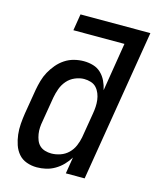

<svg xmlns="http://www.w3.org/2000/svg" viewBox="-112 -812 727 897"><g transform="rotate(15 251.5 -363.5)"><path d="M152 8Q126 8 102.5 -0.5Q79 -9 63.5 -27Q48 -45 40 -68.5Q32 -92 29 -117.5Q26 -143 28 -169Q30 -195 34 -221L54 -341Q58 -363 64.5 -386Q71 -409 82.5 -430Q94 -451 110 -470Q126 -489 146.5 -502.5Q167 -516 190.5 -522Q214 -528 237 -528Q261 -528 283 -521.5Q305 -515 321 -499.5Q337 -484 346.5 -464Q356 -444 361 -421L399 -655H152L165 -735H503L382 0H291L304 -80Q292 -60 275.5 -43Q259 -26 238.5 -14Q218 -2 196 3Q174 8 152 8ZM201 -72Q222 -72 244 -79.5Q266 -87 282.5 -103Q299 -119 308 -140Q317 -161 321 -182L341 -302Q344 -319 345 -336Q346 -353 344 -369Q342 -385 336 -400Q330 -415 319.5 -426.5Q309 -438 293 -443Q277 -448 260 -448Q239 -448 216.5 -438.5Q194 -429 178.5 -411Q163 -393 155 -371Q147 -349 143 -327L123 -207Q120 -192 119 -176Q118 -160 120.5 -144.5Q123 -129 128.5 -115Q134 -101 144.5 -91Q155 -81 170 -76.5Q185 -72 201 -72Z"/></g></svg>

Font: Iosevka SS04 Medium Oblique
Style: Regular
Weight: 500
Italic angle: -9°
Monospace: yes
Designer: Belleve Invis
Foundry: Belleve Invis
Version: Version 19.0.0; ttfautohint (v1.8.4)